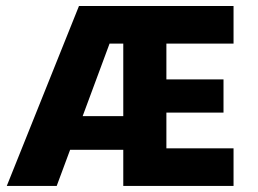

<svg xmlns="http://www.w3.org/2000/svg" viewBox="-20 -615 852 635"><path d="M752.4 -470.7V-595.2H241.2L2.4 0H167.5L211.9 -119.6H387.7V0H752.4V-124.5H530.3V-242.7H719.2V-352.5H530.3V-470.7ZM253.4 -231 342.3 -470.7H387.7V-231Z"/></svg>

Font: Now Black
Style: Regular
Weight: 400
Designer: Alfredo Marco Pradil
Foundry: Alfredo Marco Pradil
Version: Version 1.200;hotconv 1.0.109;makeotfexe 2.5.65596